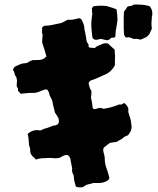

<svg xmlns="http://www.w3.org/2000/svg" viewBox="-20 -794 701 852"><path d="M656 -733Q656 -729 655.5 -726Q655 -723 654 -720Q654 -713 653 -705.5Q652 -698 652 -691Q652 -685 652.5 -678.5Q653 -672 654 -667Q651 -660 648 -654.5Q645 -649 643 -643Q637 -635 629 -629Q623 -627 617.5 -624Q612 -621 606 -619Q602 -618 598.5 -619Q595 -620 591 -621Q587 -622 582.5 -621.5Q578 -621 573 -621Q569 -623 564 -625Q559 -627 553 -629Q550 -628 546 -628Q542 -628 538 -628Q537 -629 536 -630Q535 -631 534 -633Q530 -638 530 -647Q529 -658 529 -669.5Q529 -681 529 -692Q529 -704 529 -716.5Q529 -729 530 -742Q540 -755 546 -765Q552 -767 559.5 -767.5Q567 -768 572 -773Q574 -774 578 -774Q596 -774 604.5 -773.5Q613 -773 620.5 -772Q628 -771 643 -767Q656 -754 656 -733ZM497 -677Q496 -674 496 -670Q496 -666 494 -662Q493 -655 493 -648Q493 -641 492 -634Q492 -627 483 -627Q482 -626 480 -626.5Q478 -627 477 -627Q476 -626 474.5 -626Q473 -626 471 -624Q463 -614 451 -616Q446 -617 440.5 -618.5Q435 -620 430 -621Q422 -621 414 -618.5Q406 -616 398 -619Q392 -622 390 -628Q387 -651 385.5 -673.5Q384 -696 388 -718Q387 -721 388 -724Q389 -727 390 -730Q389 -735 388.5 -741Q388 -747 388 -752Q387 -756 388.5 -758Q390 -760 394 -766Q407 -768 419.5 -768.5Q432 -769 445 -768Q453 -768 460 -765Q470 -762 478.5 -759.5Q487 -757 497 -753Q500 -735 501 -716Q502 -697 497 -677ZM564 -231Q564 -214 551 -198Q550 -194 544 -192Q531 -188 520 -177Q515 -174 509 -171Q503 -168 496 -164Q490 -163 483 -162.5Q476 -162 468 -160Q455 -151 442 -140Q439 -137 438.5 -133.5Q438 -130 438 -126Q439 -122 440 -116Q441 -110 443 -105Q444 -101 444.5 -96Q445 -91 445 -86Q445 -75 447.5 -64Q450 -53 454 -43Q458 -34 460 -24.5Q462 -15 465 -6Q466 -2 463.5 1Q461 4 459 6Q441 18 420 18H393Q392 19 386.5 20.5Q381 22 376 23Q368 24 361.5 27.5Q355 31 348 36Q341 38 333.5 37.5Q326 37 320 36Q317 33 315 29Q314 23 312 17Q310 11 309 5Q308 -3 307.5 -11Q307 -19 302 -26Q300 -30 300 -32Q301 -48 297.5 -62Q294 -76 292 -91Q290 -96 287 -99.5Q284 -103 281 -106Q270 -107 260.5 -102.5Q251 -98 243 -93Q237 -93 231 -92Q225 -91 218 -92Q208 -94 196.5 -93Q185 -92 174 -92Q156 -92 139 -86Q131 -96 124 -101Q114 -113 114 -124Q115 -134 111.5 -142Q108 -150 108 -159Q108 -167 107 -175.5Q106 -184 105 -191Q103 -194 103 -200Q128 -222 159 -215Q165 -217 170.5 -220Q176 -223 181 -224Q187 -225 193 -227.5Q199 -230 205 -232Q214 -237 227 -238Q244 -243 241 -260Q241 -262 240.5 -264Q240 -266 240 -268Q237 -274 233 -280.5Q229 -287 224 -294L217 -322Q215 -333 212.5 -344Q210 -355 204 -363Q200 -369 199 -377Q198 -385 193 -391Q190 -399 181 -397Q180 -397 179 -396.5Q178 -396 177 -396Q167 -393 158.5 -389Q150 -385 140 -383Q131 -381 121.5 -381.5Q112 -382 102 -381Q89 -380 72 -378L60 -391V-401Q55 -408 54 -412Q54 -417 54.5 -421.5Q55 -426 55 -431Q56 -434 55.5 -437Q55 -440 54 -444Q54 -451 48 -458Q45 -464 44 -471Q43 -478 38 -482Q39 -496 52 -501Q60 -505 68.5 -508.5Q77 -512 85 -513Q90 -513 93 -513.5Q96 -514 100 -515Q105 -517 108 -519.5Q111 -522 115 -524Q117 -524 119.5 -525Q122 -526 123 -527Q132 -527 140 -527.5Q148 -528 155 -528Q174 -529 186 -544Q181 -561 176.5 -576.5Q172 -592 167 -606Q168 -616 168 -624.5Q168 -633 169 -641Q165 -649 166.5 -656Q168 -663 166 -670Q173 -680 181 -680Q195 -680 207.5 -682.5Q220 -685 233 -688Q250 -691 256 -693.5Q262 -696 279 -706Q286 -706 292 -706Q298 -706 304 -707Q311 -708 317 -710Q323 -712 328 -713Q341 -713 344 -703Q349 -693 352 -683Q355 -673 355 -662Q357 -656 358 -650Q359 -644 360 -637Q362 -631 362.5 -624Q363 -617 365 -610Q368 -602 373 -597V-587Q375 -583 379 -582.5Q383 -582 399 -581Q401 -581 402 -582Q405 -584 407.5 -586.5Q410 -589 413 -590Q436 -600 442 -601.5Q448 -603 459 -601Q462 -598 466 -594.5Q470 -591 474 -587Q479 -583 482 -580Q485 -577 488 -575Q490 -568 489.5 -562.5Q489 -557 490 -552Q491 -546 490.5 -540.5Q490 -535 490 -529V-506Q489 -505 488.5 -502.5Q488 -500 486 -498Q472 -474 446 -463Q431 -457 416.5 -450Q402 -443 386 -438Q382 -437 378.5 -433.5Q375 -430 373 -425Q375 -416 377.5 -407Q380 -398 386 -390Q386 -385 385.5 -380Q385 -375 385 -370Q383 -363 384 -358Q387 -348 388.5 -337.5Q390 -327 391 -316Q391 -314 395 -311.5Q399 -309 400 -309Q402 -311 407 -311Q426 -319 439 -311Q457 -314 474 -318.5Q491 -323 507 -330H519Q525 -334 531 -337Q537 -333 540.5 -328.5Q544 -324 547 -319Q550 -313 549.5 -307Q549 -301 550 -293Q551 -292 552 -288.5Q553 -285 554 -281Q559 -268 561 -256Q563 -244 564 -231Z"/></svg>

Font: Daruma Drop One
Style: Regular
Weight: 400
Designer: Maniackers Design
Version: Version 1.000